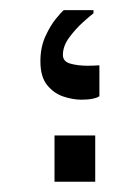

<svg xmlns="http://www.w3.org/2000/svg" viewBox="-20 -353 272 373"><path d="M173.1 -166.3Q170.2 -163.5 160.8 -161.4Q151.3 -159.3 138.5 -159.3Q121.6 -159.3 103 -165.5Q84.5 -171.7 71.5 -187.8Q58.5 -203.9 58.5 -234Q58.5 -261.2 68.2 -282.4Q77.9 -303.6 88.8 -316.8Q99.7 -330 103.9 -333.3H161.6V-327.1Q155.4 -322.6 141.2 -309.8Q127 -297 114.6 -280.3Q102.2 -263.6 102.2 -246.3Q102.2 -233.5 116.6 -229.4Q131.1 -225.3 150 -225.3Q155.8 -225.3 161.6 -225.5Q167.4 -225.7 173.1 -226.1ZM85.9 0V-89.8H165V0Z"/></svg>

Font: Markazi Text
Style: Regular
Weight: 400
Designer: Borna Izadpanah (Arabic designer), Fiona Ross (Arabic design director) and Florian Runge (Latin designer)
Foundry: Borna Izadpanah and Florian Runge
Version: Version 1.000